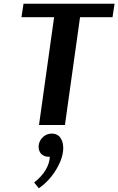

<svg xmlns="http://www.w3.org/2000/svg" viewBox="-20 -670 634 1029"><path d="M583 -578H409L328 0H189L270 -578H95L106 -650H594ZM213 62Q232 46 258 46Q283 46 299 62Q319 86 319 123Q319 159 301.5 199.5Q284 240 254.5 277Q225 314 188 339L163 308Q204 276 225 240Q246 204 247 170H240Q216 170 200 154Q187 138 187 118Q187 85 213 62Z"/></svg>

Font: Arsenal SC
Style: Bold Italic
Weight: 700
Italic angle: -9.10001°
Designer: Andrij Shevchenko
Foundry: Stairsfor
Version: Version 2.001; ttfautohint (v1.8.4.7-5d5b)